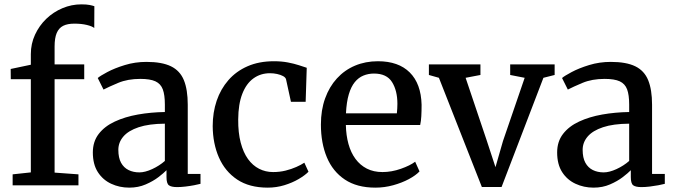

<svg xmlns="http://www.w3.org/2000/svg" viewBox="-20 -850 3093 881"><path d="M38 0.5V-50L121.5 -59V-486.5H29.5L29 -533.5L121.5 -553V-601.5Q121.5 -649.5 140.8 -691Q160 -732.5 192.5 -763.8Q225 -795 266.8 -812.5Q308.5 -830 353 -830Q377.5 -830 391 -827.2Q404.5 -824.5 413 -821.5L412.5 -721.5Q403 -729.5 378.5 -735.5Q354 -741.5 321 -741.5Q289.5 -741.5 269.8 -731.5Q250 -721.5 240.2 -698.5Q230.5 -675.5 230.5 -636.5V-554.5H366.5V-486.5H230.5V-58L340 -50V0.5Z M573 11Q528.5 11 490.2 -6.8Q452 -24.5 429 -60.2Q406 -96 406 -150.5Q406 -200.5 433 -235.5Q460 -270.5 506.8 -292.2Q553.5 -314 612.8 -324.5Q672 -335 736.5 -336V-370.5Q736.5 -414.5 727 -440Q717.5 -465.5 693.2 -476.8Q669 -488 624 -488Q566 -488 522.5 -469.8Q479 -451.5 455 -439L428.5 -492Q439 -501.5 472.2 -519.2Q505.5 -537 552.8 -551.5Q600 -566 652 -566Q723 -566 764.5 -545.8Q806 -525.5 823.8 -482Q841.5 -438.5 841.5 -369.5V-52H900V-6.5Q889 -3.5 870.5 0Q852 3.5 831.2 6Q810.5 8.5 793 8.5Q766 8.5 755 0.2Q744 -8 744 -37.5V-69Q731.5 -56 707 -37.2Q682.5 -18.5 648.5 -3.8Q614.5 11 573 11ZM619.5 -59Q645.5 -59 678.5 -74.2Q711.5 -89.5 736.5 -111.5V-282.5Q663.5 -282 616.2 -266.2Q569 -250.5 546 -223.5Q523 -196.5 523 -162.5Q523 -126 535.5 -103.2Q548 -80.5 569.8 -69.8Q591.5 -59 619.5 -59Z M1208.5 11Q1124 11 1068.2 -26.2Q1012.5 -63.5 984.5 -127.5Q956.5 -191.5 956 -271.5Q956 -334 974.2 -387.8Q992.5 -441.5 1028 -482.2Q1063.5 -523 1116 -546Q1168.5 -569 1237 -569Q1272 -569 1300.8 -563.5Q1329.5 -558 1351.5 -550.8Q1373.5 -543.5 1387.5 -539L1382.5 -383H1315L1292.5 -486Q1290.5 -494.5 1279 -500.8Q1267.5 -507 1251.5 -510.5Q1235.5 -514 1219 -514Q1175.5 -514 1142.8 -490.2Q1110 -466.5 1091.8 -419.5Q1073.5 -372.5 1073 -302Q1072.5 -241 1084.5 -195.5Q1096.5 -150 1118 -120.2Q1139.5 -90.5 1169 -75.5Q1198.5 -60.5 1233 -60.5Q1263.5 -60.5 1290.5 -67.2Q1317.5 -74 1339.5 -83.8Q1361.5 -93.5 1376.5 -103.5L1395.5 -62Q1379.5 -45.5 1350.5 -28.5Q1321.5 -11.5 1284.8 -0.2Q1248 11 1208.5 11Z M1702.5 11Q1618 11 1562.5 -26Q1507 -63 1479.8 -128.2Q1452.5 -193.5 1452.5 -278.5Q1452.5 -345 1471.8 -398.5Q1491 -452 1526 -490.2Q1561 -528.5 1609 -548.8Q1657 -569 1714 -569Q1808.5 -569 1860.2 -517.5Q1912 -466 1914.5 -369.5Q1914.5 -339.5 1913.2 -316.8Q1912 -294 1908 -276.5H1567Q1568 -229 1579 -189.2Q1590 -149.5 1611.2 -120.8Q1632.5 -92 1663.5 -76.2Q1694.5 -60.5 1735 -60.5Q1777 -60.5 1819.5 -75.5Q1862 -90.5 1885 -108L1905 -63.5Q1887.5 -45 1855.8 -28Q1824 -11 1784 0Q1744 11 1702.5 11ZM1567.5 -330H1801Q1802 -339 1802.8 -351.5Q1803.5 -364 1803.5 -373.5Q1803.5 -434 1779 -473.2Q1754.5 -512.5 1696 -512.5Q1670 -512.5 1647.5 -503.2Q1625 -494 1608 -473.2Q1591 -452.5 1580.5 -417.2Q1570 -382 1567.5 -330Z M2191 8 1994 -493 1948 -506V-554.5H2184.5V-506L2116.5 -493L2213 -206.5L2253.5 -83L2288 -203L2387.5 -493L2321 -506V-554.5H2525V-506L2473.5 -493L2281.5 8Z M2703.5 11Q2659 11 2620.8 -6.8Q2582.5 -24.5 2559.5 -60.2Q2536.5 -96 2536.5 -150.5Q2536.5 -200.5 2563.5 -235.5Q2590.5 -270.5 2637.2 -292.2Q2684 -314 2743.2 -324.5Q2802.5 -335 2867 -336V-370.5Q2867 -414.5 2857.5 -440Q2848 -465.5 2823.8 -476.8Q2799.5 -488 2754.5 -488Q2696.5 -488 2653 -469.8Q2609.5 -451.5 2585.5 -439L2559 -492Q2569.5 -501.5 2602.8 -519.2Q2636 -537 2683.2 -551.5Q2730.5 -566 2782.5 -566Q2853.5 -566 2895 -545.8Q2936.5 -525.5 2954.2 -482Q2972 -438.5 2972 -369.5V-52H3030.5V-6.5Q3019.5 -3.5 3001 0Q2982.5 3.5 2961.8 6Q2941 8.5 2923.5 8.5Q2896.5 8.5 2885.5 0.2Q2874.5 -8 2874.5 -37.5V-69Q2862 -56 2837.5 -37.2Q2813 -18.5 2779 -3.8Q2745 11 2703.5 11ZM2750 -59Q2776 -59 2809 -74.2Q2842 -89.5 2867 -111.5V-282.5Q2794 -282 2746.8 -266.2Q2699.5 -250.5 2676.5 -223.5Q2653.5 -196.5 2653.5 -162.5Q2653.5 -126 2666 -103.2Q2678.5 -80.5 2700.2 -69.8Q2722 -59 2750 -59Z"/></svg>

Font: Merriweather 20pt Medium
Style: Regular
Weight: 500
Version: Version 2.100